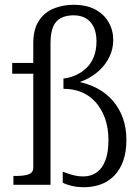

<svg xmlns="http://www.w3.org/2000/svg" viewBox="-20 -772 582 802"><path d="M31 -509H150V-464H31ZM263 -418 305 -439 304 -417 293 -433Q344 -425 384 -404Q424 -383 451.5 -351Q479 -319 493.5 -278Q508 -237 508 -188Q508 -138 495 -101Q482 -64 458 -39Q434 -14 401.5 -2Q369 10 331 10Q302 10 278 4Q254 -2 242 -9V-55Q247 -53 259.5 -48.5Q272 -44 289.5 -39.5Q307 -35 327 -35Q360 -35 383.5 -51.5Q407 -68 420 -101.5Q433 -135 433 -187Q433 -237 419 -276.5Q405 -316 380.5 -344Q356 -372 322 -386.5Q288 -401 246 -401H245V-444Q273 -447 298.5 -459Q324 -471 343 -490Q362 -509 372.5 -536.5Q383 -564 383 -599Q383 -651 358 -679.5Q333 -708 287 -708Q258 -708 236 -697.5Q214 -687 202.5 -661.5Q191 -636 191 -591V0H36V-37H46Q81 -37 100 -44Q119 -51 119 -72V-591Q119 -650 142.5 -685.5Q166 -721 204.5 -736.5Q243 -752 287 -752Q341 -752 377.5 -732.5Q414 -713 433.5 -679.5Q453 -646 453 -605Q453 -568 437.5 -535.5Q422 -503 395 -478Q368 -453 334 -437.5Q300 -422 263 -418Z"/></svg>

Font: Roboto Serif 28pt Condensed Light
Style: Regular
Weight: 300
Width: 3
Designer: Greg Gazdowicz
Foundry: Commercial Type
Version: Version 1.008